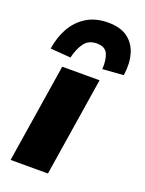

<svg xmlns="http://www.w3.org/2000/svg" viewBox="-147 -852 697 923"><g transform="rotate(20 201.5 -390.5)"><path d="M27 0 107 -506H298L218 0ZM129 -561 25 -569Q34 -630 61 -677.5Q88 -725 133.5 -753Q179 -781 243 -781Q307 -781 344 -753Q381 -725 394.5 -677.5Q408 -630 399 -569L292 -561Q295 -608 282 -638Q269 -668 226 -668Q184 -668 162 -638Q140 -608 129 -561Z"/></g></svg>

Font: Nunito Sans 7pt Black
Style: Italic
Weight: 900
Italic angle: -9°
Version: Version 3.101;gftools[0.9.27]